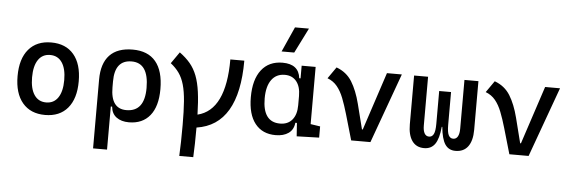

<svg xmlns="http://www.w3.org/2000/svg" viewBox="-58 -993 4219 1417"><g transform="rotate(5 2051.0 -285.0)"><path d="M293 9.8Q185.5 9.8 126 -60.5Q66.4 -130.9 66.4 -258.8Q66.4 -387.2 126 -457.3Q185.5 -527.3 293 -527.3Q400.9 -527.3 460.2 -457.3Q519.5 -387.2 519.5 -258.8Q519.5 -130.9 460.2 -60.5Q400.9 9.8 293 9.8ZM293 -83Q350.1 -83 381.1 -128.9Q412.1 -174.8 412.1 -258.8Q412.1 -343.3 381.1 -388.9Q350.1 -434.6 293 -434.6Q235.8 -434.6 204.8 -388.9Q173.8 -343.3 173.8 -258.8Q173.8 -174.8 204.8 -128.9Q235.8 -83 293 -83Z M914.1 9.8Q857.4 9.8 821.8 -16.6Q786.1 -43 781.2 -94.7H771.5V224.6H668V-285.6Q668 -404.8 725.8 -466.1Q783.7 -527.3 896.5 -527.3Q1009.3 -527.3 1067.1 -458Q1125 -388.7 1125 -253.9Q1125 -126.5 1069.8 -58.3Q1014.6 9.8 914.1 9.8ZM771.5 -237.3Q771.5 -78.1 887.7 -78.1Q1022.5 -78.1 1022.5 -253.9Q1022.5 -439.5 896.5 -439.5Q771.5 -439.5 771.5 -281.2Z M1306.6 224.6Q1309.1 176.8 1310.3 119.4Q1311.5 62 1311.5 -4.9Q1311.5 -108.9 1305.9 -181.2Q1300.3 -253.4 1286.1 -302.7Q1272 -352.1 1247.3 -387Q1222.7 -421.9 1184.6 -451.7L1244.1 -537.1Q1290.5 -503.4 1322.3 -465.6Q1354 -427.7 1373.3 -377.7Q1392.6 -327.6 1402.1 -258.1Q1411.6 -188.5 1414.1 -90.8Q1620.1 -141.1 1620.1 -517.6H1723.6Q1723.6 -41 1415 4.9Q1415 68.8 1413.8 123.5Q1412.6 178.2 1410.2 224.6Z M2001 9.8Q1902.8 9.8 1848.9 -58.3Q1794.9 -126.5 1794.9 -253.9Q1794.9 -384.3 1850.3 -455.8Q1905.8 -527.3 2006.8 -527.3Q2126.5 -527.3 2138.7 -423.8H2148.4V-517.6H2252V-93.8L2323.2 -83V0L2157.2 4.9L2150.4 -93.8H2138.7Q2133.3 -42 2096.4 -16.1Q2059.6 9.8 2001 9.8ZM2148.4 -224.6V-293Q2148.4 -362.3 2117.4 -400.9Q2086.4 -439.5 2031.2 -439.5Q1967.3 -439.5 1932.4 -391.1Q1897.5 -342.8 1897.5 -253.9Q1897.5 -78.1 2026.4 -78.1Q2084 -78.1 2116.2 -116.7Q2148.4 -155.3 2148.4 -224.6ZM1991.7 -609.4 2074.7 -794.9H2178.2L2085.4 -609.4Z M2560.5 0 2505.4 -190.4Q2486.3 -255.9 2466.6 -306.4Q2446.8 -356.9 2418.7 -391.1Q2390.6 -425.3 2346.7 -441.9L2406.2 -527.3Q2481.4 -499.5 2521.2 -435.3Q2561 -371.1 2585.9 -273.4L2632.8 -87.9H2638.7L2780.3 -517.6H2890.6L2703.1 0Z M3333.5 9.8Q3282.7 9.8 3256.3 -30Q3230 -69.8 3221.7 -158.2H3217.8Q3209.5 -69.8 3181.6 -30Q3153.8 9.8 3101.1 9.8Q3043 9.8 3012.2 -33.4Q2981.4 -76.7 2981.4 -156.2V-517.6H3085V-156.2Q3085 -119.1 3096.4 -98.6Q3107.9 -78.1 3130.4 -78.1Q3152.8 -78.1 3164.3 -100.3Q3175.8 -122.6 3175.8 -175.8V-419.9H3263.7V-175.8Q3263.7 -122.6 3275.1 -100.3Q3286.6 -78.1 3309.1 -78.1Q3331.5 -78.1 3343 -98.6Q3354.5 -119.1 3354.5 -156.2V-517.6H3458V-156.2Q3458 -76.7 3426.3 -33.4Q3394.5 9.8 3333.5 9.8Z M3732.4 0 3677.2 -190.4Q3658.2 -255.9 3638.4 -306.4Q3618.7 -356.9 3590.6 -391.1Q3562.5 -425.3 3518.6 -441.9L3578.1 -527.3Q3653.3 -499.5 3693.1 -435.3Q3732.9 -371.1 3757.8 -273.4L3804.7 -87.9H3810.5L3952.1 -517.6H4062.5L3875 0Z"/></g></svg>

Font: CaskaydiaMono NF
Style: Regular
Weight: 400
Designer: Aaron Bell
Foundry: Saja Typeworks
Version: Version 2111.001; ttfautohint (v1.8.4);Nerd Fonts 3.1.1